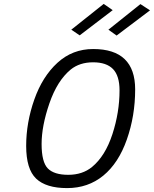

<svg xmlns="http://www.w3.org/2000/svg" viewBox="-20 -953 788 983"><path d="M577 -771 535 -801 699 -932 748 -900ZM388 -772 345 -801 511 -933 557 -901ZM451 -98Q519 -154 555.5 -266Q592 -378 592 -490Q592 -565 558.5 -599.5Q525 -634 456.5 -634Q388 -634 342 -597Q273 -540 233 -424Q193 -308 193 -215.5Q193 -123 225 -90.5Q257 -58 329.5 -58Q402 -58 451 -98ZM457 -702Q672 -702 672 -495Q672 -360 629.5 -239Q587 -118 509 -54Q431 10 323.5 10Q216 10 165 -38.5Q114 -87 114 -206Q114 -325 155.5 -443Q197 -561 274 -631.5Q351 -702 457 -702Z"/></svg>

Font: TitilliumWebItalic
Style: Italic
Weight: 400
Italic angle: -13°
Version: Version 1.001;PS 57.000;hotconv 1.0.70;makeotf.lib2.5.55311